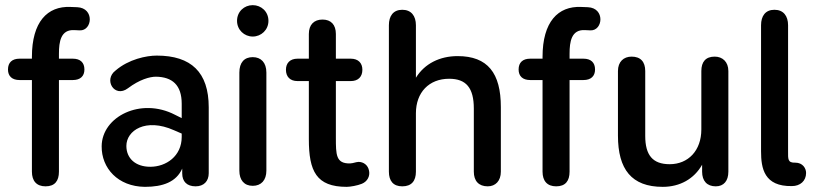

<svg xmlns="http://www.w3.org/2000/svg" viewBox="-20 -716 3173 746"><path d="M157 8C193 8 209 -13 209 -49V-405H263C292 -405 308 -420 308 -446C308 -473 292 -488 263 -488H209V-507C209 -554 216 -602 269 -599L290 -598C339 -596 348 -685 280 -688L254 -689C164 -693 104 -631 104 -495V-488H56C27 -488 11 -473 11 -446C11 -420 27 -405 56 -405H104V-49C104 -13 122 8 157 8Z M543 10C613 10 665 -9 688 -61V-42C688 -11 706 8 740 8C772 8 791 -12 791 -43V-299C791 -435 723 -500 589 -500C549 -500 480 -486 429 -442C381 -406 425 -334 477 -373C522 -407 562 -418 586 -418C649 -417 686 -386 686 -313V-257L660 -270C527 -339 376 -263 375 -148C374 -63 438 9 543 10ZM471 -149C471 -209 546 -259 656 -210L686 -197V-184C686 -109 625 -68 564 -68C506 -68 471 -101 471 -149Z M962 6C995 6 1015 -16 1015 -53V-434C1015 -473 994 -494 962 -494C929 -494 910 -473 910 -434V-53C910 -16 929 6 962 6ZM962 -574C995 -574 1023 -600 1023 -635C1023 -671 995 -696 962 -696C929 -696 901 -671 901 -635C901 -600 929 -574 962 -574Z M1327 10C1341 10 1369 5 1386 -2C1408 -11 1418 -32 1414 -52C1410 -75 1392 -87 1373 -87C1360 -86 1355 -82 1340 -81C1285 -80 1285 -115 1285 -182V-401H1343C1372 -401 1388 -418 1388 -445C1388 -471 1372 -488 1343 -488H1285V-584C1285 -620 1266 -640 1233 -640C1200 -640 1180 -620 1180 -584V-488H1136C1107 -488 1091 -471 1091 -445C1091 -418 1107 -401 1136 -401H1180V-175C1180 -51 1209 10 1327 10Z M1543 8C1579 8 1596 -13 1596 -49V-276C1596 -357 1647 -410 1725 -410C1791 -410 1821 -375 1821 -294V-49C1821 -13 1840 8 1875 8C1905 8 1926 -13 1926 -49V-300C1926 -432 1875 -498 1758 -498C1689 -498 1630 -469 1596 -414V-618C1596 -654 1578 -678 1543 -678C1508 -678 1491 -654 1491 -618V-49C1491 -13 1508 8 1543 8Z M2141 8C2177 8 2193 -13 2193 -49V-405H2247C2276 -405 2292 -420 2292 -446C2292 -473 2276 -488 2247 -488H2193V-507C2193 -554 2200 -602 2253 -599L2274 -598C2323 -596 2332 -685 2264 -688L2238 -689C2148 -693 2088 -631 2088 -495V-488H2040C2011 -488 1995 -473 1995 -446C1995 -420 2011 -405 2040 -405H2088V-49C2088 -13 2106 8 2141 8Z M2555 10C2622 10 2677 -21 2708 -76V-49C2708 -13 2727 8 2761 8C2792 8 2810 -13 2810 -49V-440C2810 -476 2787 -496 2757 -496C2722 -496 2705 -476 2705 -440V-213C2705 -131 2654 -78 2582 -78C2516 -78 2487 -113 2487 -188V-440C2487 -476 2469 -496 2434 -496C2403 -496 2381 -476 2381 -440V-189C2381 -58 2434 10 2555 10Z M3112 -44C3112 -62 3099 -84 3070 -84C3040 -83 3042 -98 3042 -129V-618C3042 -654 3024 -678 2989 -678C2954 -678 2937 -654 2937 -618V-128C2937 -62 2949 9 3057 7C3089 7 3112 -13 3112 -44Z"/></svg>

Font: SN Pro Medium
Style: Regular
Weight: 500
Designer: Tobias Whetton
Foundry: Supernotes
Version: Version 1.003;Glyphs 3.3 (3324)